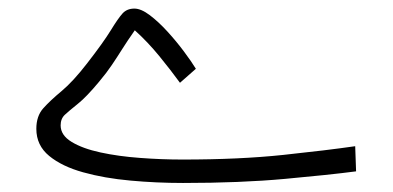

<svg xmlns="http://www.w3.org/2000/svg" viewBox="-20 -416 892 436"><path d="M388.7 -228Q367.7 -256.8 341.6 -288.8Q315.4 -320.8 286.1 -347.2Q269 -322.8 257.3 -304.2Q245.6 -285.6 234.1 -268.6Q222.7 -251.5 205.1 -230.5Q176.3 -195.8 156.7 -180.2Q137.2 -164.6 127.4 -155.5Q117.7 -146.5 117.7 -131.3Q117.7 -108.9 142.6 -93.8Q167.5 -78.6 208.3 -69.8Q249 -61 297.9 -57.4Q346.7 -53.7 394.5 -53.7Q523.9 -53.7 623 -64.2Q722.2 -74.7 786.6 -84L788.6 -26.9Q728.5 -19 627.2 -9.8Q525.9 -0.5 395.5 -0.5Q335.4 -0.5 276.4 -5.9Q217.3 -11.2 168.9 -24.7Q120.6 -38.1 91.6 -62Q62.5 -85.9 62.5 -123.5Q62.5 -152.3 78.1 -169.9Q93.8 -187.5 119.9 -209.2Q146 -231 177.7 -272Q214.8 -319.8 231.4 -346.9Q248 -374 258.1 -385.3Q268.1 -396.5 285.2 -396.5Q300.3 -396.5 320.1 -381.6Q339.8 -366.7 360.1 -344.5Q380.4 -322.3 397.7 -299.1Q415 -275.9 424.8 -259.8Z"/></svg>

Font: Vazir Thin FD-UI
Style: Thin-FD-UI
Weight: 100
Designer: Saber Rastikerdar
Foundry: Saber Rastikerdar
Version: Version 30.1.0